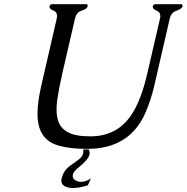

<svg xmlns="http://www.w3.org/2000/svg" viewBox="-20 -706 909 935"><path d="M412.6 22Q418.9 35.2 415.5 47.9Q413.1 57.6 405.8 66.9Q388.7 88.9 363.8 108.4Q338.9 127.9 335 143.6Q331.1 160.2 343.8 169.9Q357.9 179.7 375 179.7Q397 179.7 422.9 163.1L407.7 196.3Q366.7 209.5 335 209.5Q332.5 209.5 330.1 209.5Q278.8 205.6 278.8 173.8Q278.8 169.9 279.8 165Q280.3 163.1 280.8 161.6Q289.6 123.5 322.3 100.6Q345.7 84 363.3 70.8Q380.9 57.6 384.8 40.5Q386.7 31.7 385.3 22ZM180.7 -287.1 255.9 -614.3Q257.8 -622.1 257.8 -627.9Q257.8 -647.5 240.7 -654.3Q220.7 -662.1 221.2 -672.4Q221.2 -673.8 221.2 -675.3Q223.6 -685.5 233.9 -685.5H399.4Q409.2 -685.5 406.7 -675.3Q403.8 -662.1 377.9 -654.3Q352.1 -646.5 345.2 -615.2L284.2 -352.1Q267.1 -277.3 258.8 -219.7Q255.4 -195.3 255.4 -173.8Q255.4 -145 261.7 -122.6Q272.5 -83 309.6 -62.5Q346.2 -42 419.4 -42Q548.3 -42 617.7 -143.6Q667 -214.8 698.2 -352.1L758.8 -613.8Q760.7 -621.6 760.7 -627.4Q760.7 -647 743.7 -653.8Q723.6 -661.6 724.1 -672.4Q724.1 -673.8 724.1 -675.3Q726.6 -685.5 736.8 -685.5H861.3Q869.1 -685.5 869.1 -678.7Q869.1 -677.2 868.7 -675.3Q865.7 -662.6 839.4 -653.8Q813 -645 806.2 -613.8L731 -287.1Q713.9 -214.8 687 -154.3Q660.2 -93.8 615.7 -52.7Q537.1 19 405.3 19Q321.8 19 266.6 3.4Q211.4 -12.2 186 -53.2Q162.6 -89.8 162.6 -154.3Q163.1 -210.4 180.7 -287.1Z"/></svg>

Font: Caudex
Style: Italic
Weight: 400
Italic angle: -13°
Version: Version 1.04